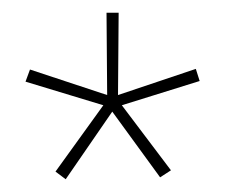

<svg xmlns="http://www.w3.org/2000/svg" viewBox="-20 -757 353 301"><path d="M83 -476 67 -488 142 -592 20 -629 27 -648 148 -608 147 -737H166L165 -608L287 -649L293 -630L171 -592L248 -490L231 -479L156 -582Z"/></svg>

Font: Tomorrow Thin
Style: Regular
Weight: 250
Designer: Tony de Marco, Monica Rizzolli
Foundry: Just in Type
Version: Version 2.002